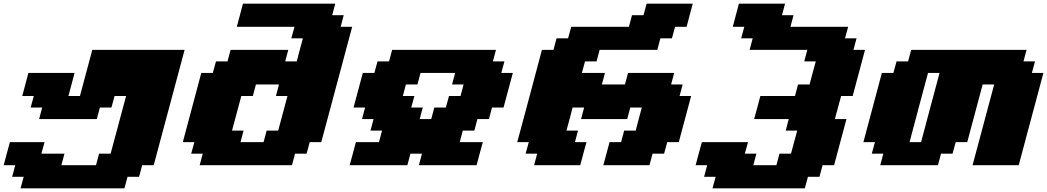

<svg xmlns="http://www.w3.org/2000/svg" viewBox="-20 -895 5672 1040"><path d="M91.3 125H653.8L670.9 62.5H733.4L750 0H812.5Q840.3 -104 896.2 -312.3Q952.1 -520.5 980 -625H480Q468.8 -583.5 446.5 -500Q424.3 -416.5 413.1 -375H350.6Q356.4 -396 367.4 -437.5Q378.4 -479 383.8 -500H133.8Q128.4 -479 117.2 -437.5Q106 -396 100.6 -375H163.1L146 -312.5H208.5L191.9 -250H504.4L521 -312.5H583.5L600.6 -375H663.1L579.1 -62.5H516.6L500 0H312.5L329.1 -62.5H204.1L221.2 -125H33.7Q27.8 -104 16.6 -62.5Q5.4 -21 0 0H62.5L45.9 62.5H108.4Z M1061.5 0H1561.5L1578.1 -62.5H1640.6L1657.7 -125H1720.2Q1748 -229.5 1804 -437.7Q1859.9 -646 1887.7 -750H1825.2L1841.8 -812.5H1779.3L1795.9 -875H1295.9Q1290.5 -854 1279.5 -812.5Q1268.6 -771 1262.7 -750H1575.2L1558.1 -687.5H1620.6Q1614.7 -667 1603.8 -625.2Q1592.8 -583.5 1587.4 -562.5H1524.9L1541.5 -625H1229L1212.4 -562.5H1149.9L1132.8 -500H1070.3Q1053.7 -437.5 1020.3 -312.5Q986.8 -187.5 970.2 -125H1032.7L1015.6 -62.5H1078.1ZM1407.7 -125H1282.7L1299.3 -187.5H1236.8L1287.1 -375H1349.6L1366.2 -437.5H1491.2L1474.6 -375H1537.1L1486.8 -187.5H1424.3Z M2249 0H2561.5Q2566.9 -21 2578.1 -62.5Q2589.4 -104 2595.2 -125H2470.2L2486.8 -187.5H2549.3L2565.9 -250H2628.4L2645 -312.5H2707.5L2757.8 -500H2695.3L2712.4 -562.5H2649.9L2666.5 -625H2104L2087.4 -562.5H2024.9L2007.8 -500H1945.3L1895 -312.5H1957.5L1940.9 -250H2003.4L1986.8 -187.5H2049.3L2032.7 -125H1907.7Q1902.3 -104 1891.1 -62.5Q1879.9 -21 1874 0H2186.5L2203.1 -62.5H2265.6ZM2315.9 -250H2253.4L2270 -312.5H2207.5L2224.6 -375H2162.1L2178.7 -437.5H2241.2L2257.8 -500H2445.3L2428.7 -437.5H2491.2L2474.6 -375H2412.1L2395 -312.5H2332.5Z M3248 0H3498L3514.6 -62.5H3577.1L3594.2 -125H3656.7Q3668 -166.5 3690.2 -249.8Q3712.4 -333 3723.6 -375H3661.1L3677.7 -437.5H3615.2L3631.8 -500H3381.8L3365.2 -437.5H3240.2L3256.8 -500H3131.8L3148.9 -562.5H3211.4L3228 -625H3540.5L3557.1 -687.5H3619.6L3636.7 -750H3699.2Q3704.6 -770.5 3715.6 -812.5Q3726.6 -854.5 3732.4 -875H3482.4L3465.8 -812.5H3403.3L3386.7 -750H3074.2L3057.1 -687.5H2994.6L2978 -625H2915.5Q2893.6 -542 2848.9 -375Q2804.2 -208 2781.7 -125H2844.2L2827.1 -62.5H2889.6L2873 0H3123Q3128.4 -21 3139.6 -62.5Q3150.9 -104 3156.7 -125H3094.2L3110.8 -187.5H3048.3Q3054.2 -208 3065.2 -249.8Q3076.2 -291.5 3081.5 -312.5H3144L3127.4 -250H3377.4L3394 -312.5H3456.5Q3450.7 -292 3439.7 -250.2Q3428.7 -208.5 3423.3 -187.5H3360.8L3344.2 -125H3281.7Q3275.9 -104 3264.9 -62.5Q3253.9 -21 3248 0Z M3839.4 125H4339.4L4356.4 62.5H4418.9L4435.5 0H4498Q4509.3 -42 4531.5 -125.2Q4553.7 -208.5 4564.9 -250H4502.4Q4507.8 -270.5 4519 -312.3Q4530.3 -354 4536.1 -375H4598.6Q4609.9 -416.5 4632.1 -500Q4654.3 -583.5 4665.5 -625H4603L4619.6 -687.5H4557.1L4574.2 -750H4261.7L4278.3 -812.5H4215.8L4232.4 -875H3982.4Q3977.1 -854 3965.8 -812.5Q3954.6 -771 3949.2 -750H4011.7L3994.6 -687.5H4057.1L4040.5 -625H4353L4336.4 -562.5H4398.9Q4393.1 -542 4381.8 -500.2Q4370.6 -458.5 4365.2 -437.5H4302.7L4286.1 -375H4098.6Q4093.3 -354 4082 -312.3Q4070.8 -270.5 4064.9 -250H4252.4L4235.8 -187.5H4298.3Q4292.5 -166.5 4281.2 -124.8Q4270 -83 4264.6 -62.5H4202.1L4185.5 0H4060.5L4077.1 -62.5H4014.6L4031.7 -125H3781.7Q3775.9 -104 3764.6 -62.5Q3753.4 -21 3748 0H3810.5L3793.9 62.5H3856.4Z M5248 0H5498Q5520 -83 5564.9 -250Q5609.9 -417 5631.8 -500H5569.3L5586.4 -562.5H5523.9L5540.5 -625H4915.5L4898.9 -562.5H4836.4L4819.3 -500H4756.8Q4740.2 -437.5 4706.8 -312.5Q4673.3 -187.5 4656.7 -125H4719.2L4702.1 -62.5H4764.6L4748 0H5060.5L5077.1 -62.5H5139.6L5156.7 -125H5219.2L5302.7 -437.5H5365.2ZM4969.2 -125H4906.7Q4923.3 -187.5 4956.5 -312.5Q4989.7 -437.5 5006.8 -500H5069.3Q5052.2 -437.5 5019 -312.5Q4985.8 -187.5 4969.2 -125Z"/></svg>

Font: Faithful 32x
Style: BoldOblique
Weight: 400
Foundry: Faithful Resource Pack
Version: Version 1.0; January 27, 2023